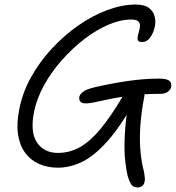

<svg xmlns="http://www.w3.org/2000/svg" viewBox="-20 -728 775 845"><path d="M586 97Q567 97 558 84Q549 71 541 43Q536 22 531 -20.5Q526 -63 529 -130.5Q532 -198 548 -292L577 -290Q510 -170 451.5 -105Q393 -40 340 -15Q287 10 235 10Q190 10 153 -6Q116 -22 91.5 -54.5Q67 -87 59.5 -135.5Q52 -184 65 -248Q79 -321 117 -389Q155 -457 209 -515Q263 -573 325.5 -616.5Q388 -660 453 -684Q518 -708 577 -708Q616 -708 635.5 -693Q655 -678 660.5 -656Q666 -634 662 -614Q657 -590 648 -574Q639 -558 628.5 -550.5Q618 -543 606 -543Q588 -543 586 -553Q584 -563 588.5 -578Q593 -593 595.5 -607.5Q598 -622 590.5 -632Q583 -642 557 -642Q510 -642 456.5 -619Q403 -596 350.5 -555.5Q298 -515 252 -463Q206 -411 174 -353Q142 -295 130 -237Q112 -146 143 -100.5Q174 -55 235 -55Q286 -55 331 -80Q376 -105 421.5 -159.5Q467 -214 519 -302Q534 -328 550.5 -338Q567 -348 591 -348Q607 -348 613 -334.5Q619 -321 614 -297Q602 -234 598 -179Q594 -124 597 -78.5Q600 -33 608 4Q613 23 615 35.5Q617 48 617.5 56.5Q618 65 616 73Q614 84 605.5 90.5Q597 97 586 97ZM358 -273Q340 -273 333.5 -281Q327 -289 329 -302Q332 -314 347 -325Q362 -336 401 -345Q475 -362 545.5 -372Q616 -382 680 -382Q705 -382 717 -377Q729 -372 732 -363.5Q735 -355 733 -344Q731 -334 719 -324.5Q707 -315 685 -315Q618 -315 565 -308.5Q512 -302 472 -294Q432 -286 404 -279.5Q376 -273 358 -273Z"/></svg>

Font: Shantell Sans Light
Style: Italic
Weight: 300
Italic angle: -11°
Designer: Stephen Nixon, Anya Danilova, Shantell Martin
Foundry: Arrow Type
Version: Version 1.008;[ac192a2d6]